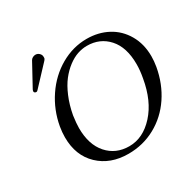

<svg xmlns="http://www.w3.org/2000/svg" viewBox="-161 -888 1071 1066"><g transform="rotate(-30 374.5 -355.5)"><path d="M743.2 -329.1Q725.6 -229.5 673.6 -152.1Q621.6 -74.7 542.2 -31.2Q462.9 12.2 369.1 12.2Q253.4 12.2 180.7 -57.1Q107.9 -126.5 107.9 -243.2Q107.9 -275.4 113.8 -310.1Q130.9 -406.7 184.6 -486.3Q238.3 -565.9 317.6 -611.6Q397 -657.2 484.9 -657.2Q559.1 -657.2 618.9 -625.5Q678.7 -593.8 713.9 -533.2Q749 -472.7 749 -394Q749 -363.3 743.2 -329.1ZM466.8 -623Q437 -623 406.5 -612.8Q376 -602.5 345 -579.1Q314 -555.7 287.8 -522.2Q261.7 -488.8 240.5 -438.5Q219.2 -388.2 208 -327.1Q201.2 -278.3 201.2 -249Q201.2 -142.6 254.6 -82.3Q308.1 -22 394 -22Q482.4 -22 553.5 -100.1Q624.5 -178.2 647 -310.1Q655.8 -356.4 655.8 -397Q655.8 -505.4 603 -564.2Q550.3 -623 466.8 -623ZM194.8 -723.1Q208.5 -723.1 218.8 -713.4Q229 -703.6 229 -690.9V-685.1Q229 -676.8 222.2 -669.9L107.9 -547.9Q102.5 -541 96.2 -541Q90.8 -541 86.9 -544.2Q83 -547.4 83 -551.8Q83 -556.2 85.9 -563L164.1 -706.1Q168.5 -713.9 177.2 -718.5Q186 -723.1 194.8 -723.1Z"/></g></svg>

Font: Linux Libertine G
Style: Italic
Weight: 400
Italic angle: -12°
Designer: Philipp H. Poll
Foundry: Philipp H. Poll
Version: Version 5.1.3